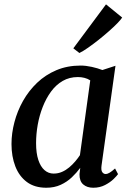

<svg xmlns="http://www.w3.org/2000/svg" viewBox="-20 -872 610 902"><path d="M457 -94.5Q454 -72 460.5 -63.2Q467 -54.5 476 -54.5Q485 -54.5 495.2 -60.8Q505.5 -67 520.5 -80.5L534.5 -54Q529.5 -46.5 513.8 -31Q498 -15.5 473.5 -2.8Q449 10 418 10Q389 10 371 -5.5Q353 -21 353.5 -54L357 -83.5Q340 -60.5 317.5 -39Q295 -17.5 265.2 -3.8Q235.5 10 197.5 10Q142.5 10 106.2 -17Q70 -44 52 -90.5Q34 -137 34 -195.5Q34 -246 47.8 -298.2Q61.5 -350.5 88.2 -398Q115 -445.5 154.2 -483Q193.5 -520.5 244.8 -542.2Q296 -564 359 -564Q383 -564 411.2 -557.8Q439.5 -551.5 461 -543L522.5 -563ZM404 -494.5Q391.5 -502.5 376.8 -506.2Q362 -510 346 -510Q306 -510 274.5 -491.8Q243 -473.5 219.8 -441.8Q196.5 -410 180.8 -369.8Q165 -329.5 157.2 -285.8Q149.5 -242 149.5 -199.5Q149.5 -152.5 160 -120.8Q170.5 -89 189 -72.8Q207.5 -56.5 232 -56.5Q253 -56.5 271.2 -64.5Q289.5 -72.5 305 -85.5Q320.5 -98.5 333.2 -113.5Q346 -128.5 355.5 -143ZM324.5 -645 478 -851.5 554 -789.5Q547.5 -779.5 530.8 -762.2Q514 -745 491 -724.8Q468 -704.5 442.8 -684.5Q417.5 -664.5 394 -648Q370.5 -631.5 353 -623Z"/></svg>

Font: Merriweather 28pt Medium
Style: Italic
Weight: 500
Italic angle: -7.8°
Version: Version 2.101